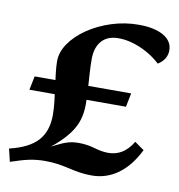

<svg xmlns="http://www.w3.org/2000/svg" viewBox="-71 -647 673 723"><g transform="rotate(10 266.0 -285.5)"><path d="M39.1 -269.5 49.8 -322.3H418.9L408.2 -269.5ZM13.7 10.7 2 -38.1Q76.2 -55.7 109.4 -92.3Q142.6 -128.9 142.6 -191.4Q142.6 -213.9 139.6 -240.7Q136.7 -267.6 132.8 -295.4Q128.9 -323.2 126 -348.6Q123 -374 123 -393.6Q123 -428.7 146.5 -462.4Q169.9 -496.1 209.5 -522.9Q249 -549.8 299.3 -565.9Q349.6 -582 402.3 -582Q462.9 -582 497.6 -562Q532.2 -542 532.2 -506.8Q532.2 -471.7 498 -450.2Q473.6 -472.7 444.8 -488.3Q416 -503.9 387.2 -511.7Q358.4 -519.5 332 -518.6Q293 -517.6 271.5 -492.7Q250 -467.8 250 -423.8Q250 -397.5 252 -367.7Q253.9 -337.9 255.9 -308.1Q257.8 -278.3 257.8 -252Q257.8 -219.7 249.5 -192.4Q241.2 -165 222.2 -139.2Q203.1 -113.3 172.4 -86.4Q141.6 -59.6 96.7 -30.3L99.6 -43.9Q142.6 -65.4 168.9 -79.1Q195.3 -92.8 214.8 -98.6Q234.4 -104.5 256.8 -104.5Q289.1 -104.5 318.4 -95.7Q347.7 -86.9 372.1 -86.9Q401.4 -86.9 424.3 -101.1Q447.3 -115.2 465.8 -145.5L502 -120.1Q470.7 -56.6 425.8 -24.4Q380.9 7.8 326.2 7.8Q300.8 7.8 279.3 4.4Q257.8 1 237.3 -3.9Q216.8 -8.8 194.3 -12.2Q171.9 -15.6 143.6 -15.6Q115.2 -15.6 87.4 -10.3Q59.6 -4.9 13.7 10.7Z"/></g></svg>

Font: Crimson Pro ExtraLight SemiBold
Style: Italic
Weight: 600
Italic angle: -12°
Version: Version 1.002